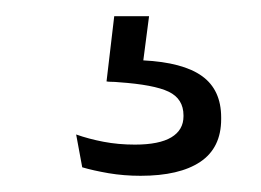

<svg xmlns="http://www.w3.org/2000/svg" viewBox="-20 -26 322 237"><path d="M121 -6H164L154.5 67L127.5 48Q133.5 48 141.5 48Q149.5 48 156.5 48.5Q206 51 229.5 68Q253 85 253 119V121Q253 156.5 227.2 173.8Q201.5 191 153.5 191Q133 191 114 187.8Q95 184.5 81.5 180.5L74 140Q89.5 145.5 107.8 149Q126 152.5 146.5 152.5Q176.5 152.5 191.5 143.5Q206.5 134.5 206.5 117.5V116.5Q206.5 96 188.2 87.2Q170 78.5 126.5 75.5Q121.5 75 117.8 75Q114 75 111.5 74.5Z"/></svg>

Font: Anek Malayalam Light
Style: Regular
Weight: 300
Version: Version 1.003